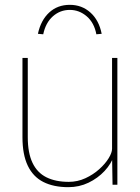

<svg xmlns="http://www.w3.org/2000/svg" viewBox="-20 -765 578 795"><path d="M263 10Q202 10 159.5 -11.5Q117 -33 95 -79Q73 -125 73 -197V-525H95V-197Q95 -132 114.5 -91Q134 -50 172 -31Q210 -12 265 -12Q301 -12 333.5 -27Q366 -42 391 -64.5Q416 -87 430 -110Q444 -133 444 -149V-525H466V0H446L444 -121L453 -123Q441 -87 413 -57Q385 -27 346.5 -8.5Q308 10 263 10ZM159 -623 137 -625Q149 -681 183.5 -713Q218 -745 269 -745Q319 -745 354.5 -713Q390 -681 401 -625L379 -623Q370 -671 339 -697.5Q308 -724 269 -724Q229 -724 199 -697.5Q169 -671 159 -623Z"/></svg>

Font: Lexend Deca Thin
Style: Regular
Weight: 250
Designer: Bonnie Shaver-Troup, Thomas Jockin
Foundry: Lexend
Version: Version 1.007